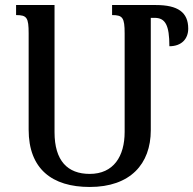

<svg xmlns="http://www.w3.org/2000/svg" viewBox="-20 -734 769 764"><path d="M426 -714V-674C468 -674 476 -664 476 -601V-209C476 -112 432 -42 337 -42C249 -42 197 -94 197 -208V-714H44V-674C87 -674 94 -664 94 -601V-218C94 -62 187 10 337 10C498 10 580 -81 580 -216V-663H595C638 -663 654 -634 654 -550C703 -550 729 -580 729 -620C729 -685 688 -714 600 -714Z"/></svg>

Font: Noto Serif Armenian SemiCondensed Medium
Style: Regular
Weight: 500
Width: 4
Designer: Monotype Design Team
Foundry: Monotype Imaging Inc.
Version: Version 2.008